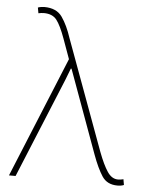

<svg xmlns="http://www.w3.org/2000/svg" viewBox="-53 -785 660 833"><g transform="rotate(5 277.0 -369.0)"><path d="M489.7 2.9Q444.3 2.9 422.4 -30.5Q400.4 -64 378.9 -123L247.1 -484.9H244.1L224.1 -433.1L45.9 0H17.1L232.4 -524.9L201.2 -611.3Q180.7 -668 162.4 -691.4Q144 -714.8 106.4 -714.8Q102.5 -714.8 94.5 -713.9Q86.4 -712.9 83 -711.9L78.6 -736.3Q82.5 -738.3 91.1 -739.7Q99.6 -741.2 106 -741.2Q159.7 -741.2 184.3 -706.1Q209 -670.9 227.1 -615.2L403.3 -135.7Q423.8 -81.5 443.1 -52.5Q462.4 -23.4 489.7 -23.4Q493.7 -23.4 501.5 -24.4Q509.3 -25.4 513.2 -26.9L517.6 -2Q506.3 2.9 489.7 2.9Z"/></g></svg>

Font: Roboto Slab Thin
Style: Regular
Weight: 100
Designer: Google
Version: Version 2.000; ttfautohint (v1.8.1.43-b0c9)